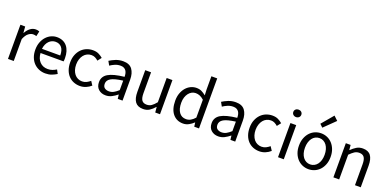

<svg xmlns="http://www.w3.org/2000/svg" viewBox="-5 -1668 5187 2567"><g transform="rotate(20 2588.5 -384.5)"><path d="M82 0V-486H150L157 -398H160Q185 -444 220.5 -471Q256 -498 298 -498Q327 -498 350 -488L334 -416Q322 -420 312 -422Q302 -424 287 -424Q256 -424 222.5 -399Q189 -374 164 -312V0Z M616 12Q567 12 524.5 -5.5Q482 -23 450.5 -55.5Q419 -88 401 -135Q383 -182 383 -242Q383 -302 401.5 -349.5Q420 -397 450.5 -430Q481 -463 520 -480.5Q559 -498 601 -498Q647 -498 683.5 -482Q720 -466 744.5 -436Q769 -406 782 -364Q795 -322 795 -270Q795 -257 794.5 -244.5Q794 -232 792 -223H464Q469 -145 512.5 -99.5Q556 -54 626 -54Q661 -54 690.5 -64.5Q720 -75 747 -92L776 -38Q744 -18 705 -3Q666 12 616 12ZM463 -282H723Q723 -356 691.5 -394.5Q660 -433 603 -433Q577 -433 553.5 -423Q530 -413 511 -393.5Q492 -374 479.5 -346Q467 -318 463 -282Z M1107 12Q1059 12 1017 -5Q975 -22 944.5 -54.5Q914 -87 896.5 -134.5Q879 -182 879 -242Q879 -303 898 -350.5Q917 -398 949 -431Q981 -464 1023.5 -481Q1066 -498 1113 -498Q1161 -498 1195 -481Q1229 -464 1255 -441L1213 -387Q1192 -406 1168.5 -418Q1145 -430 1116 -430Q1083 -430 1055 -416.5Q1027 -403 1007 -378Q987 -353 975.5 -318.5Q964 -284 964 -242Q964 -200 975 -166Q986 -132 1005.5 -107.5Q1025 -83 1053 -69.5Q1081 -56 1114 -56Q1148 -56 1176.5 -70.5Q1205 -85 1228 -105L1264 -50Q1231 -21 1191 -4.5Q1151 12 1107 12Z M1473 12Q1412 12 1371.5 -24Q1331 -60 1331 -126Q1331 -206 1402 -248.5Q1473 -291 1629 -308Q1629 -331 1624.5 -353Q1620 -375 1609 -392Q1598 -409 1578.5 -419.5Q1559 -430 1529 -430Q1487 -430 1450 -414Q1413 -398 1384 -378L1352 -435Q1386 -457 1435 -477.5Q1484 -498 1543 -498Q1632 -498 1672 -443.5Q1712 -389 1712 -298V0H1644L1637 -58H1634Q1599 -29 1559 -8.5Q1519 12 1473 12ZM1497 -54Q1532 -54 1563 -70.5Q1594 -87 1629 -119V-254Q1568 -246 1526.5 -235Q1485 -224 1459.5 -209Q1434 -194 1422.5 -174.5Q1411 -155 1411 -132Q1411 -90 1436 -72Q1461 -54 1497 -54Z M2007 12Q1929 12 1893.5 -36Q1858 -84 1858 -178V-486H1941V-189Q1941 -120 1962.5 -89.5Q1984 -59 2032 -59Q2070 -59 2099 -78.5Q2128 -98 2163 -141V-486H2245V0H2177L2170 -76H2167Q2133 -36 2095.5 -12Q2058 12 2007 12Z M2575 12Q2483 12 2428.5 -54Q2374 -120 2374 -242Q2374 -301 2391.5 -348.5Q2409 -396 2438 -429Q2467 -462 2505 -480Q2543 -498 2585 -498Q2627 -498 2658 -483Q2689 -468 2721 -442L2717 -525V-712H2800V0H2732L2725 -57H2722Q2693 -29 2655.5 -8.5Q2618 12 2575 12ZM2593 -57Q2627 -57 2657 -73.5Q2687 -90 2717 -124V-378Q2686 -406 2657.5 -417.5Q2629 -429 2599 -429Q2570 -429 2544.5 -415.5Q2519 -402 2500 -377.5Q2481 -353 2470 -319Q2459 -285 2459 -243Q2459 -155 2494 -106Q2529 -57 2593 -57Z M3076 12Q3015 12 2974.5 -24Q2934 -60 2934 -126Q2934 -206 3005 -248.5Q3076 -291 3232 -308Q3232 -331 3227.5 -353Q3223 -375 3212 -392Q3201 -409 3181.5 -419.5Q3162 -430 3132 -430Q3090 -430 3053 -414Q3016 -398 2987 -378L2955 -435Q2989 -457 3038 -477.5Q3087 -498 3146 -498Q3235 -498 3275 -443.5Q3315 -389 3315 -298V0H3247L3240 -58H3237Q3202 -29 3162 -8.5Q3122 12 3076 12ZM3100 -54Q3135 -54 3166 -70.5Q3197 -87 3232 -119V-254Q3171 -246 3129.5 -235Q3088 -224 3062.5 -209Q3037 -194 3025.5 -174.5Q3014 -155 3014 -132Q3014 -90 3039 -72Q3064 -54 3100 -54Z M3660 12Q3612 12 3570 -5Q3528 -22 3497.5 -54.5Q3467 -87 3449.5 -134.5Q3432 -182 3432 -242Q3432 -303 3451 -350.5Q3470 -398 3502 -431Q3534 -464 3576.5 -481Q3619 -498 3666 -498Q3714 -498 3748 -481Q3782 -464 3808 -441L3766 -387Q3745 -406 3721.5 -418Q3698 -430 3669 -430Q3636 -430 3608 -416.5Q3580 -403 3560 -378Q3540 -353 3528.5 -318.5Q3517 -284 3517 -242Q3517 -200 3528 -166Q3539 -132 3558.5 -107.5Q3578 -83 3606 -69.5Q3634 -56 3667 -56Q3701 -56 3729.5 -70.5Q3758 -85 3781 -105L3817 -50Q3784 -21 3744 -4.5Q3704 12 3660 12Z M3924 0V-486H4006V0ZM3966 -586Q3942 -586 3925.5 -601Q3909 -616 3909 -639Q3909 -663 3925.5 -677.5Q3942 -692 3966 -692Q3990 -692 4006.5 -677.5Q4023 -663 4023 -639Q4023 -616 4006.5 -601Q3990 -586 3966 -586Z M4359 12Q4314 12 4273.5 -5Q4233 -22 4202 -54.5Q4171 -87 4152.5 -134.5Q4134 -182 4134 -242Q4134 -303 4152.5 -350.5Q4171 -398 4202 -431Q4233 -464 4273.5 -481Q4314 -498 4359 -498Q4404 -498 4444.5 -481Q4485 -464 4516 -431Q4547 -398 4565.5 -350.5Q4584 -303 4584 -242Q4584 -182 4565.5 -134.5Q4547 -87 4516 -54.5Q4485 -22 4444.5 -5Q4404 12 4359 12ZM4359 -56Q4390 -56 4416 -69.5Q4442 -83 4460.5 -107.5Q4479 -132 4489 -166Q4499 -200 4499 -242Q4499 -284 4489 -318.5Q4479 -353 4460.5 -378Q4442 -403 4416 -416.5Q4390 -430 4359 -430Q4328 -430 4302 -416.5Q4276 -403 4257.5 -378Q4239 -353 4229 -318.5Q4219 -284 4219 -242Q4219 -200 4229 -166Q4239 -132 4257.5 -107.5Q4276 -83 4302 -69.5Q4328 -56 4359 -56ZM4345 -573 4303 -614 4444 -781 4502 -726Z M4712 0V-486H4780L4787 -416H4790Q4825 -451 4863.5 -474.5Q4902 -498 4953 -498Q5030 -498 5065.5 -450Q5101 -402 5101 -308V0H5019V-297Q5019 -366 4997 -396.5Q4975 -427 4927 -427Q4889 -427 4860 -408Q4831 -389 4794 -352V0Z"/></g></svg>

Font: Source Sans Pro
Style: Regular
Weight: 400
Designer: Paul D. Hunt
Foundry: Adobe Systems Incorporated
Version: Version 2.021;PS 2.000;hotconv 1.0.86;makeotf.lib2.5.63406